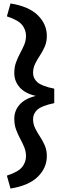

<svg xmlns="http://www.w3.org/2000/svg" viewBox="-20 -825 398 1115"><path d="M20 195Q87 173 109 144.5Q131 116 131 82Q131 54 120.5 29Q110 4 96.5 -21Q83 -46 73 -73.5Q63 -101 63 -135Q63 -183 94.5 -218Q126 -253 188 -268Q126 -282 94.5 -317.5Q63 -353 63 -401Q63 -435 73 -462.5Q83 -490 96.5 -515Q110 -540 120.5 -564.5Q131 -589 131 -617Q131 -651 109 -679.5Q87 -708 20 -730L41 -805Q147 -788 199.5 -736.5Q252 -685 252 -616Q252 -582 240 -554.5Q228 -527 212 -503Q196 -479 184 -454.5Q172 -430 172 -402Q172 -370 197 -347.5Q222 -325 295 -310V-226Q222 -211 197 -188Q172 -165 172 -133Q172 -105 184 -80.5Q196 -56 212 -32Q228 -8 240 19.5Q252 47 252 81Q252 150 199.5 201.5Q147 253 41 270Z"/></svg>

Font: Radio Canada SemiBold
Style: Regular
Weight: 600
Designer: Charles Daoud, Etienne Aubert Bonn, Alexandre Saumier Demers, Jacques Le Bailly
Foundry: Radio-Canada
Version: Version 2.104; ttfautohint (v1.8.4.7-5d5b);gftools[0.9.28.de